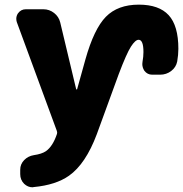

<svg xmlns="http://www.w3.org/2000/svg" viewBox="-20 -586 773 811"><path d="M123 204.1Q120.1 205.1 117.2 205.1Q97.7 205.1 82 190.4Q65.4 173.8 65.4 149.4V130.9Q65.4 107.4 82 90.3Q98.6 73.2 123 69.3Q156.2 64.5 173.8 52.7Q203.1 32.2 220.7 -20.5Q222.7 -27.3 219.7 -34.2L50.8 -493.2Q48.8 -500 48.8 -506.8Q48.8 -518.6 55.7 -529.3Q68.4 -546.9 88.9 -546.9H163.1Q188.5 -546.9 208.5 -531.2Q228.5 -515.6 234.4 -491.2L301.8 -209Q302.7 -208 304.2 -208Q305.7 -208 305.7 -209L340.8 -335Q377 -463.9 427.2 -515.1Q477.5 -566.4 566.4 -566.4Q651.4 -566.4 692.4 -522Q733.4 -477.5 733.4 -379.9Q733.4 -354.5 728.5 -326.2Q723.6 -301.8 703.1 -286.1Q682.6 -270.5 656.2 -270.5H623Q602.5 -270.5 589.8 -287.1Q581.1 -300.8 581.1 -315.4Q581.1 -320.3 582 -325.2Q585.9 -346.7 585.9 -366.2Q585.9 -418 565.4 -418Q551.8 -418 533.2 -389.2Q514.6 -360.4 481.4 -272.5L388.7 -18.6Q341.8 106.4 271.5 156.2Q215.8 195.3 123 204.1Z"/></svg>

Font: Gen Jyuu Gothic Heavy
Style: Bold
Weight: 900
Designer: [Source Han Sans]
Ryoko NISHIZUKA  (kana & ideographs); Paul D. Hunt (Latin, Greek & Cyrillic); Wenlong ZHANG  (bopomofo
Version: Version 1.002.20150607